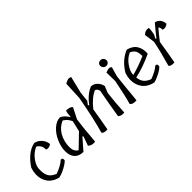

<svg xmlns="http://www.w3.org/2000/svg" viewBox="63 -1637 2461 2461"><g transform="rotate(-45 1293.5 -406.0)"><path d="M306 -540Q362 -531 400 -486Q438 -441 442 -388Q423 -372 398 -368Q373 -364 357 -374Q355 -417 342.5 -440.5Q330 -464 301 -487L283 -485Q213 -451 165.5 -385.5Q118 -320 116 -264Q111 -184 135.5 -135Q160 -86 231 -57Q278 -73 325.5 -98.5Q373 -124 397 -149Q418 -150 424 -139.5Q430 -129 428 -108Q399 -76 334.5 -42Q270 -8 221 0Q123 -25 78 -92.5Q33 -160 38 -247Q41 -297 57 -342Q99 -411 163.5 -467Q228 -523 306 -540Z M804 -163 673 -13Q596 -14 555 -58Q514 -102 513 -180.5Q512 -259 549 -344.5Q586 -430 648 -485Q710 -540 774 -540Q833 -514 873 -443L874 -446Q877 -512 890 -546Q961 -546 985 -514L910 -367Q892 -251 872 0Q804 8 770 -29L815 -154ZM589 -181Q589 -105 645 -72Q736 -162 821 -242L855 -389Q839 -423 821 -444Q803 -465 770 -487Q685 -452 637 -369.5Q589 -287 589 -181Z M1137 -397 1148 -383Q1232 -498 1336 -540Q1390 -535 1423 -498Q1456 -461 1464 -417L1428 -328Q1409 -177 1400 0Q1338 7 1311 -25Q1337 -192 1379 -413Q1374 -454 1337 -469Q1240 -427 1148 -309Q1122 -142 1095 0Q1030 6 1010 -24Q1065 -212 1125 -540L1136 -787Q1172 -808 1193 -812Q1214 -816 1241 -804L1185 -573L1171 -442Z M1604 -368 1601 -524Q1646 -543 1667 -540Q1688 -537 1699 -524L1662 -394Q1645 -249 1622 0Q1549 7 1527 -31Q1560 -144 1604 -368ZM1713.5 -638.5Q1715 -616 1700 -600.5Q1685 -585 1662 -585Q1639 -585 1623 -600.5Q1607 -616 1605.5 -638.5Q1604 -661 1619.5 -676Q1635 -691 1658 -691Q1681 -691 1696.5 -676Q1712 -661 1713.5 -638.5Z M1993 -548Q2081 -525 2117 -464.5Q2153 -404 2146 -321Q1978 -241 1826 -209Q1832 -153 1860 -116.5Q1888 -80 1948 -58Q2056 -97 2107 -145Q2127 -145 2133 -136Q2139 -127 2137 -103Q2117 -76 2054 -43Q1991 -10 1945 0Q1846 -22 1797 -88.5Q1748 -155 1750 -248Q1751 -288 1769 -347Q1855 -492 1993 -548ZM1823 -267V-259Q1949 -291 2077 -348Q2077 -405 2061.5 -438Q2046 -471 2000 -494L1986 -491Q1920 -459 1872.5 -391Q1825 -323 1823 -267Z M2351 -388 2363 -380Q2418 -452 2494 -540Q2535 -534 2561 -500.5Q2587 -467 2587 -422Q2536 -384 2497 -405Q2500 -451 2478 -460Q2429 -404 2363 -318Q2336 -140 2309 0Q2244 6 2224 -24Q2284 -231 2311 -372L2291 -515Q2313 -537 2335 -544Q2357 -551 2389 -546Q2394 -522 2378 -437Z"/></g></svg>

Font: Tillana
Style: Regular
Weight: 400
Designer: Lipi Raval (Devanagari, Latin), Jonny Pinhorn (Latin)
Foundry: Indian Type Foundry
Version: Version 2.002;PS 1.0;hotconv 1.0.79;makeotf.lib2.5.61930; tt